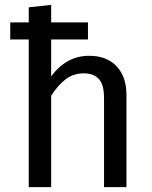

<svg xmlns="http://www.w3.org/2000/svg" viewBox="-20 -768 625 788"><path d="M499 -378V0H407V-365Q407 -421 385.5 -444Q364 -467 323 -467Q282 -467 250 -443Q218 -419 190 -375V0H98V-606H22V-676H98V-738L190 -748V-676H341V-606H190V-454Q252 -539 346 -539Q418 -539 458.5 -496Q499 -453 499 -378Z"/></svg>

Font: Fira GO
Style: Regular
Weight: 400
Designer: Carrois Corporate
Foundry: Carrois Corporate GbR
Version: Version 0.300